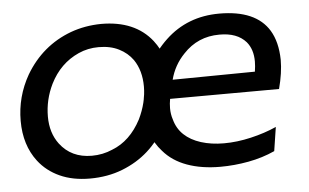

<svg xmlns="http://www.w3.org/2000/svg" viewBox="-39 -478 877 545"><g transform="rotate(-5 399.5 -205.0)"><path d="M197 12Q148 12 111.2 -4.8Q74.5 -21.5 51 -52Q15 -99 15 -168Q15 -237 49.5 -297.5Q96 -376 179 -407Q220 -422 266.5 -422.5Q362.5 -422.5 411 -361Q448 -313 448 -248Q448 -225.5 444 -201Q437 -155.5 416 -116.5Q395 -77.5 363.5 -49.2Q332 -21 289.8 -4.5Q247.5 12 197 12ZM208 -52Q239 -52 266.5 -64Q318.5 -84 349.5 -143Q372 -189.5 372 -235Q372 -280.5 350.5 -312Q335.5 -333 311.2 -345.2Q287 -357.5 253.5 -357.5Q222.5 -357.5 196 -345.5Q142.5 -321.5 114.5 -265.5Q93 -221.5 93 -173.5Q93 -127 117 -95Q149.5 -52 208 -52ZM568.5 11Q515 11 473.8 -4Q432.5 -19 407 -49Q366 -94 366 -165Q366 -188 371 -215Q387 -304.5 449.5 -363.5Q512 -422.5 603 -422.5Q707 -422.5 744.5 -361Q764.5 -328 765.5 -277Q765.5 -239.5 753.5 -194.5L443 -193.5Q440.5 -180 440.5 -167Q440.5 -150 445.5 -135Q452.5 -108.5 471.2 -90.8Q490 -73 519.2 -63.8Q548.5 -54.5 584.5 -54.5Q622 -54.5 661.8 -63.8Q701.5 -73 735 -88L724.5 -20Q689.5 -4 649 3.5Q608.5 11 568.5 11ZM455 -247 689.5 -249.5Q692 -265.5 692 -278.5Q692 -313 674 -334.5Q648.5 -363.5 598 -363Q536.5 -363 495 -318.5Q465.5 -288 455 -247Z"/></g></svg>

Font: Lucymar Sans
Style: Italic
Weight: 400
Italic angle: -10°
Foundry: The League of Moveable Type (original font) / Main changes by Cristiano Sobral with portions from Mirco Monsees
Version: Version 2.00;August 30, 2020;FontCreator 13.0.0.2681 64-bit